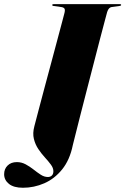

<svg xmlns="http://www.w3.org/2000/svg" viewBox="-98 -720 606 928"><path d="M420 -662Q419 -659 409.8 -624.2Q400.5 -589.5 386 -534Q371.5 -478.5 354.5 -412.2Q337.5 -346 320.2 -279.5Q303 -213 288.5 -156Q274 -99 264.8 -62Q255.5 -25 254 -19Q239.5 52.5 202.8 98.2Q166 144 116.2 165.8Q66.5 187.5 13 187.5Q-31.5 187.5 -54.8 168.8Q-78 150 -78 122Q-78 96.5 -61.2 80Q-44.5 63.5 -16.5 63.5Q6 63.5 26 74.2Q46 85 64 99.2Q82 113.5 99 124.5Q116 135.5 133.5 135.5Q145 135.5 152.5 128.5Q160 121.5 160 107.5Q160 92 148 75.8Q136 59.5 119.2 41.2Q102.5 23 87.5 0.8Q72.5 -21.5 65.8 -48.5Q59 -75.5 68 -109.5Q75.5 -138 88.5 -187.8Q101.5 -237.5 117.5 -297.2Q133.5 -357 149.8 -417.5Q166 -478 179.8 -529.8Q193.5 -581.5 202.5 -615Q211.5 -648.5 212.5 -653Q217.5 -670.5 214.2 -677.2Q211 -684 198 -686L161 -691Q154.5 -691.5 154.5 -696Q154.5 -700 161.5 -700H481.5Q487.5 -700 487.5 -696.5Q487.5 -692 481 -691.5L441.5 -686Q427 -684 420 -662Z"/></svg>

Font: Fraunces 144pt Black
Style: Italic
Weight: 900
Italic angle: -16°
Version: Version 1.000;[0bf87f6ff]